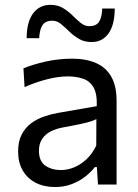

<svg xmlns="http://www.w3.org/2000/svg" viewBox="-20 -744 558 774"><path d="M202 10Q157.5 10 124 -7.2Q90.5 -24.5 71.8 -56.5Q53 -88.5 53 -133.5Q53 -174 67.5 -201.8Q82 -229.5 105.5 -247Q129 -264.5 157.5 -274.2Q186 -284 214.5 -289L370 -316Q372 -366.5 356.8 -392.2Q341.5 -418 314 -427Q286.5 -436 253 -436Q236 -436 216.5 -433.5Q197 -431 175.2 -425.8Q153.5 -420.5 129.5 -412.5Q105.5 -404.5 79 -393L74.5 -468.5Q92.5 -476 115.2 -483Q138 -490 163.8 -495.8Q189.5 -501.5 216.5 -504.5Q243.5 -507.5 271 -507.5Q326.5 -507.5 366.8 -490Q407 -472.5 428.5 -435Q450 -397.5 450 -337Q450 -314 450 -278.5Q450 -243 450 -211V-146.5Q450 -112.5 450 -77.2Q450 -42 450 0H375L370.5 -70.5H362.5Q347 -50.5 323.5 -32Q300 -13.5 269.2 -1.8Q238.5 10 202 10ZM226 -58.5Q252.5 -58.5 279 -69.5Q305.5 -80.5 328.8 -102.2Q352 -124 368 -157L368.5 -264Q360.5 -259.5 347.2 -255Q334 -250.5 307.8 -244.8Q281.5 -239 235 -230.5Q206.5 -225.5 184.5 -214.2Q162.5 -203 149.8 -183.8Q137 -164.5 137 -137Q137 -94 162.8 -76.2Q188.5 -58.5 226 -58.5ZM349.5 -574.5Q319.5 -574.5 297.8 -587.5Q276 -600.5 258.5 -617.8Q241 -635 225.2 -647.8Q209.5 -660.5 191.5 -660.5Q162.5 -660.5 151 -642.2Q139.5 -624 138 -590H87.5Q87.5 -655 113.2 -689.8Q139 -724.5 183 -724.5Q212.5 -724.5 234 -711.5Q255.5 -698.5 272.5 -681.5Q289.5 -664.5 305.5 -651.5Q321.5 -638.5 340 -638.5Q368.5 -638.5 379.8 -657Q391 -675.5 392 -709.5H442.5Q442.5 -644 417.5 -609.2Q392.5 -574.5 349.5 -574.5Z"/></svg>

Font: Commissioner Thin
Style: Regular
Weight: 400
Version: Version 1.000